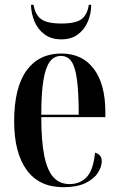

<svg xmlns="http://www.w3.org/2000/svg" viewBox="-20 -770 495 800"><path d="M244 10Q143 10 91 -62Q39 -134 39 -264Q39 -405 90.5 -476Q142 -547 235 -547Q323 -547 371 -483Q419 -419 419 -302V-282H152Q152 -180 165 -118.5Q178 -57 204 -30Q230 -3 270 -3Q314 -3 341.5 -32.5Q369 -62 376 -134Q404 -126 404 -98Q404 -75 387.5 -49.5Q371 -24 335.5 -7Q300 10 244 10ZM308 -292Q308 -382 301 -436Q294 -490 278 -513.5Q262 -537 234 -537Q206 -537 188 -513.5Q170 -490 161 -436.5Q152 -383 152 -292ZM236 -606Q194 -606 166 -626.5Q138 -647 124 -680Q110 -713 109 -750H120Q126 -710 150.5 -691Q175 -672 236 -672Q296 -672 320 -690.5Q344 -709 350 -750H360Q360 -713 346 -680Q332 -647 304.5 -626.5Q277 -606 236 -606Z"/></svg>

Font: Noto Serif Display ExtraCondensed SemiBold
Style: Regular
Weight: 600
Width: 2
Designer: Monotype Design Team
Foundry: Monotype Imaging Inc.
Version: Version 2.009